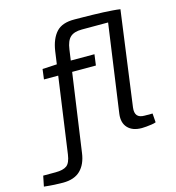

<svg xmlns="http://www.w3.org/2000/svg" viewBox="-250 -827 1044 1139"><g transform="rotate(-15 272.0 -258.0)"><path d="M312 -717Q335 -717 363.5 -716.5Q392 -716 424 -715.5Q456 -715 487 -713.5Q518 -712 545 -710Q572 -708 591 -705L512 -122Q508 -90 521 -74Q534 -58 566 -58H615L619 -3Q610 1 593 3.5Q576 6 559.5 7.5Q543 9 532 9Q475 9 446 -22Q417 -53 424 -107L500 -648H339Q291 -648 267.5 -626.5Q244 -605 237 -553L150 60Q141 127 103.5 164Q66 201 -4 201Q-26 201 -55.5 199.5Q-85 198 -120 194L-107 130H-31Q16 130 38 113.5Q60 97 67 47L153 -566Q164 -639 200 -678.5Q236 -718 312 -717ZM373 -487 364 -420H45L53 -482L146 -487Z"/></g></svg>

Font: Exo 2
Style: Italic
Weight: 400
Italic angle: -8°
Designer: Natanael Gama
Foundry: Natanael Gama
Version: Version 2.010